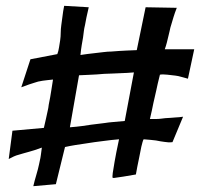

<svg xmlns="http://www.w3.org/2000/svg" viewBox="-20 -682 698 656"><path d="M84 -479.5 175.8 -497.1Q179.7 -506.8 181.6 -519.5Q183.6 -532.2 185.5 -543.9Q187.5 -557.6 187.5 -571.3Q187.5 -582 189.5 -596.7Q191.4 -608.4 193.4 -625.5Q195.3 -642.6 199.2 -662.1L283.2 -657.2Q278.3 -637.7 275.4 -622.6Q272.5 -607.4 270.5 -596.7Q267.6 -585 266.6 -576.2Q265.6 -565.4 263.7 -553.7Q261.7 -543 259.3 -528.3Q256.8 -513.7 254.9 -494.1Q280.3 -498 299.8 -500Q319.3 -502 333 -503.9Q348.6 -505.9 360.4 -505.9Q372.1 -506.8 385.7 -507.8Q397.5 -508.8 413.1 -509.3Q428.7 -509.8 447.3 -510.7L477.5 -657.2L584 -655.3Q577.1 -637.7 572.8 -623.5Q568.4 -609.4 565.4 -598.6Q561.5 -586.9 559.6 -576.2Q557.6 -566.4 554.7 -555.7Q552.7 -546.9 549.8 -535.6Q546.9 -524.4 543 -513.7H643.6L622.1 -413.1Q615.2 -415 606.4 -417.5Q597.7 -419.9 589.8 -421.9Q580.1 -423.8 569.3 -424.8Q560.5 -425.8 551.8 -426.8Q535.2 -428.7 526.4 -426.8Q522.5 -410.2 519 -396.5Q515.6 -382.8 513.7 -372.1Q510.7 -360.4 508.8 -350.6Q506.8 -340.8 503.9 -329.1Q502 -318.4 499 -305.2Q496.1 -292 492.2 -275.4Q502.9 -275.4 512.2 -275.4Q521.5 -275.4 529.3 -276.4Q538.1 -277.3 544.9 -278.3Q551.8 -278.3 561.5 -279.3Q569.3 -280.3 580.6 -280.8Q591.8 -281.2 605.5 -283.2L569.3 -196.3Q561.5 -195.3 554.2 -195.8Q546.9 -196.3 541 -197.3Q534.2 -198.2 528.3 -199.2Q521.5 -200.2 512.7 -202.1Q504.9 -203.1 494.6 -204.1Q484.4 -205.1 470.7 -206.1Q468.8 -203.1 466.8 -195.8Q464.8 -188.5 462.9 -180.7Q460.9 -170.9 459 -161.1L454.1 -136.7Q452.1 -126 449.2 -112.8Q446.3 -99.6 444.3 -85.9Q417 -81.1 401.4 -78.6Q385.7 -76.2 377.9 -75.2Q368.2 -73.2 365.2 -74.2Q363.3 -76.2 365.2 -90.8Q367.2 -103.5 371.6 -129.9Q376 -156.2 386.7 -206.1Q375 -205.1 360.4 -203.6Q345.7 -202.1 333 -200.2Q317.4 -198.2 302.7 -196.3Q288.1 -194.3 270.5 -191.4Q255.9 -189.5 237.8 -186.5Q219.7 -183.6 202.1 -179.7L170.9 -52.7L93.8 -45.9Q98.6 -66.4 103 -80.6Q107.4 -94.7 109.4 -103.5Q112.3 -114.3 113.3 -120.1Q114.3 -125 116.2 -133.8Q118.2 -141.6 119.6 -152.3Q121.1 -163.1 123 -177.7Q109.4 -172.9 97.7 -168.9Q85.9 -165 78.1 -163.1Q68.4 -160.2 60.5 -158.2Q52.7 -156.2 43.9 -153.3Q36.1 -151.4 27.3 -147.5Q18.6 -143.6 9.8 -138.7L22.5 -235.4L129.9 -245.1Q133.8 -262.7 137.2 -276.9Q140.6 -291 142.6 -301.8Q145.5 -313.5 146.5 -324.2Q148.4 -335.9 151.4 -349.6Q153.3 -361.3 155.8 -376.5Q158.2 -391.6 161.1 -410.2Q150.4 -409.2 142.1 -408.2Q133.8 -407.2 126 -406.2Q117.2 -404.3 110.4 -403.3Q105.5 -402.3 97.7 -399.4Q90.8 -397.5 79.6 -393.6Q68.4 -389.6 52.7 -383.8ZM218.8 -247.1Q243.2 -249 261.2 -251.5Q279.3 -253.9 291 -255.9L314.5 -258.8L337.9 -261.7Q349.6 -263.7 366.7 -265.1Q383.8 -266.6 406.2 -268.6L437.5 -434.6Q414.1 -432.6 395.5 -432.1Q377 -431.6 363.3 -430.7Q347.7 -429.7 335.9 -429.7Q324.2 -428.7 310.5 -427.7Q298.8 -426.8 283.2 -426.3Q267.6 -425.8 250 -424.8Z"/></svg>

Font: Lakki Reddy
Style: Regular
Weight: 400
Designer: Appaji Ambarisha Darbha
Version: Version 1.0.4; ttfautohint (v1.2.42-39fb)